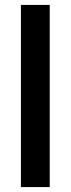

<svg xmlns="http://www.w3.org/2000/svg" viewBox="-20 -760 287 780"><path d="M65 -740H182V0H65Z"/></svg>

Font: Encode Sans Compressed
Style: SemiBold
Weight: 600
Designer: Pablo Impallari, Andres Torresi
Foundry: Pablo Impallari, Andres Torresi
Version: Version 1.000; ttfautohint (v1.00) -l 8 -r 50 -G 200 -x 14 -